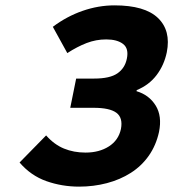

<svg xmlns="http://www.w3.org/2000/svg" viewBox="-20 -684 646 716"><path d="M275 12Q211 12 153 -8.5Q95 -29 53 -78L152 -179Q182 -145 218.5 -130Q255 -115 299 -115Q350 -115 386 -138Q422 -161 431 -203Q439 -245 414 -263.5Q389 -282 329 -282H242L264 -391H331Q390 -391 418 -410.5Q446 -430 453 -465Q461 -503 439 -520Q417 -537 376 -537Q338 -537 303 -523.5Q268 -510 231 -486L177 -584Q229 -623 288 -643.5Q347 -664 407 -664Q520 -664 569 -617Q618 -570 602 -489Q592 -441 564 -404Q536 -367 490 -348L489 -344Q536 -330 560.5 -290.5Q585 -251 573 -192Q562 -142 535 -103.5Q508 -65 468 -39.5Q428 -14 378.5 -1Q329 12 275 12Z"/></svg>

Font: mr_Source Sans Pro
Style: Bold Italic
Weight: 700
Italic angle: -11°
Designer: Paul D. Hunt
Foundry: Adobe Systems Incorporated
Version: Version 1.036;July 10, 2024;FontCreator 11.5.0.2430 64-bit